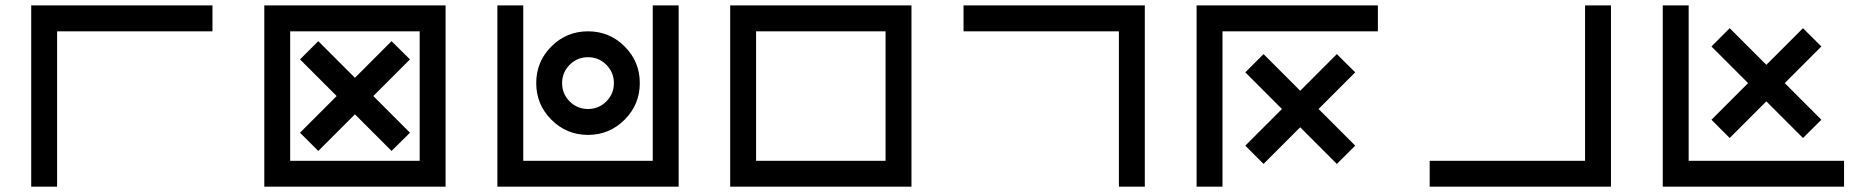

<svg xmlns="http://www.w3.org/2000/svg" viewBox="-20 -704 7071 724"><path d="M781.2 -683.6V-585.9H195.3V0H97.7V-683.6Z M1074.2 -585.9V-97.7H1562.5V-585.9ZM976.6 -683.6H1660.2V0H976.6ZM1387.7 -341.8 1525.9 -203.6 1456.5 -134.8 1318.4 -272.9 1180.2 -134.8 1111.3 -203.6 1249.5 -341.8 1111.3 -480 1180.2 -548.8 1318.4 -410.6 1456.5 -548.8 1525.9 -480Z M1855.5 -683.6H1953.1V-97.7H2441.4V-683.6H2539.1V0H1855.5ZM2294.9 -390.6Q2294.9 -431.2 2266.4 -459.7Q2237.8 -488.3 2197.3 -488.3Q2156.7 -488.3 2128.2 -459.7Q2099.6 -431.2 2099.6 -390.6Q2099.6 -350.1 2128.2 -321.5Q2156.7 -293 2197.3 -293Q2237.8 -293 2266.4 -321.5Q2294.9 -350.1 2294.9 -390.6ZM2197.3 -195.3Q2116.2 -195.3 2059.1 -252.7Q2002 -310.1 2002 -390.6Q2002 -471.7 2059.1 -528.8Q2116.2 -585.9 2197.3 -585.9Q2278.3 -585.9 2335.4 -528.8Q2392.6 -471.7 2392.6 -390.6Q2392.6 -310.1 2335.4 -252.7Q2278.3 -195.3 2197.3 -195.3Z M2831.1 -585.9V-97.7H3319.3V-585.9ZM2733.4 -683.6H3417V0H2733.4Z M4296.9 0H4199.2V-585.9H3613.3V-683.6H4296.9Z M5175.8 -683.6V-585.9H4589.8V0H4492.2V-683.6ZM4952.1 -293 5090.3 -154.8 5021 -85.9 4882.8 -224.1 4744.6 -85.9 4675.8 -154.8 4814 -293 4675.8 -431.2 4744.6 -500 4882.8 -361.8 5021 -500 5090.3 -431.2Z M5371.1 0V-97.7H5957V-683.6H6054.7V0Z M6250 -683.6H6347.7V-97.7H6933.6V0H6250ZM6710 -390.6 6848.1 -252.4 6778.8 -183.6 6640.6 -321.8 6502.4 -183.6 6433.6 -252.4 6571.8 -390.6 6433.6 -528.8 6502.4 -597.7 6640.6 -459.5 6778.8 -597.7 6848.1 -528.8Z"/></svg>

Font: BabelStone Club Penguin
Style: Regular
Weight: 400
Designer: Andrew West
Foundry: BabelStone
Version: Version 1.02 November 6, 2013